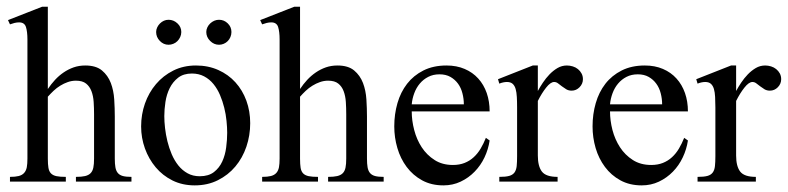

<svg xmlns="http://www.w3.org/2000/svg" viewBox="-20 -543 2356 574"><path d="M207 0V-14.2Q223.6 -14.2 234.1 -16.6Q244.6 -19 250.7 -25.1Q256.8 -31.2 259 -41.7Q261.2 -52.2 261.2 -68.8V-201.2Q261.2 -220.2 260 -238.3Q258.8 -256.3 253.4 -270.5Q248 -284.7 237.3 -293.2Q226.6 -301.8 207 -301.8Q194.3 -301.8 182.6 -297.6Q170.9 -293.5 160.2 -286.9Q149.4 -280.3 140.1 -271.5Q130.9 -262.7 123 -253.9V-68.8Q123 -51.8 124.8 -41.3Q126.5 -30.8 132.3 -24.7Q138.2 -18.6 148.7 -16.4Q159.2 -14.2 176.8 -14.2V0H9.8V-14.2Q25.9 -14.2 36.1 -16.8Q46.4 -19.5 52.2 -26.1Q58.1 -32.7 60.1 -43Q62 -53.2 62 -68.8V-424.8Q62 -448.2 57.6 -462.2Q53.2 -476.1 37.1 -476.1Q30.3 -476.1 23.4 -474.4Q16.6 -472.7 9.8 -470.2L3.9 -482.9L106 -522.9H123V-276.9Q132.8 -291.5 144.5 -304.2Q156.2 -316.9 170.2 -326.4Q184.1 -335.9 200.2 -341.6Q216.3 -347.2 234.9 -347.2Q267.1 -347.2 284.9 -332.3Q302.7 -317.4 311.3 -294.9Q319.8 -272.5 321.5 -245.6Q323.2 -218.8 323.2 -194.8V-68.8Q323.2 -53.2 325 -43Q326.7 -32.7 332 -26.1Q337.4 -19.5 347.2 -16.8Q356.9 -14.2 373 -14.2V0Z M728 -174.8Q728 -138.2 716.6 -104.5Q705.1 -70.8 683.6 -45.2Q662.1 -19.5 631.3 -4.2Q600.6 11.2 562 11.2Q525.4 11.2 495.8 -3.4Q466.3 -18.1 445.6 -42.7Q424.8 -67.4 413.3 -99.1Q401.9 -130.9 401.9 -165Q401.9 -200.7 413.3 -233.4Q424.8 -266.1 446.3 -291.5Q467.8 -316.9 498 -332Q528.3 -347.2 565.9 -347.2Q602.5 -347.2 632.6 -333.7Q662.6 -320.3 683.8 -296.9Q705.1 -273.4 716.6 -241.9Q728 -210.4 728 -174.8ZM659.2 -146Q659.2 -162.1 657.2 -181.6Q655.3 -201.2 650.4 -220.9Q645.5 -240.7 637.7 -259Q629.9 -277.3 618.2 -291.7Q606.4 -306.2 590.3 -314.7Q574.2 -323.2 553.7 -323.2Q528.8 -323.2 512.7 -310.8Q496.6 -298.3 487.3 -279.5Q478 -260.7 474.6 -238.3Q471.2 -215.8 471.2 -195.8Q471.2 -179.7 473.4 -160.2Q475.6 -140.6 480.5 -120.6Q485.4 -100.6 493.4 -81.8Q501.5 -63 513.2 -48.3Q524.9 -33.7 540.8 -24.9Q556.6 -16.1 577.1 -16.1Q603.5 -16.1 619.6 -28.6Q635.7 -41 644.5 -60.3Q653.3 -79.6 656.2 -102.5Q659.2 -125.5 659.2 -146ZM671.9 -447.3Q671.9 -439.5 668.9 -432.4Q666 -425.3 660.9 -420.2Q655.8 -415 648.9 -412.1Q642.1 -409.2 634.8 -409.2Q619.6 -409.2 608.2 -420.7Q596.7 -432.1 596.7 -447.3Q596.7 -454.6 599.9 -461.2Q603 -467.8 608.4 -472.9Q613.8 -478 620.6 -481Q627.4 -483.9 634.8 -483.9Q649.9 -483.9 660.9 -473.1Q671.9 -462.4 671.9 -447.3ZM522 -447.3Q522 -439.5 518.8 -432.4Q515.6 -425.3 510.5 -420.2Q505.4 -415 498.3 -412.1Q491.2 -409.2 483.9 -409.2Q468.8 -409.2 457.8 -420.7Q446.8 -432.1 446.8 -447.3Q446.8 -454.6 450 -461.2Q453.1 -467.8 458.3 -472.9Q463.4 -478 470 -481Q476.6 -483.9 483.9 -483.9Q499 -483.9 510.5 -473.1Q522 -462.4 522 -447.3Z M960.9 0V-14.2Q977.5 -14.2 988 -16.6Q998.5 -19 1004.6 -25.1Q1010.7 -31.2 1012.9 -41.7Q1015.1 -52.2 1015.1 -68.8V-201.2Q1015.1 -220.2 1013.9 -238.3Q1012.7 -256.3 1007.3 -270.5Q1002 -284.7 991.2 -293.2Q980.5 -301.8 960.9 -301.8Q948.2 -301.8 936.5 -297.6Q924.8 -293.5 914.1 -286.9Q903.3 -280.3 894 -271.5Q884.8 -262.7 877 -253.9V-68.8Q877 -51.8 878.7 -41.3Q880.4 -30.8 886.2 -24.7Q892.1 -18.6 902.6 -16.4Q913.1 -14.2 930.7 -14.2V0H763.7V-14.2Q779.8 -14.2 790 -16.8Q800.3 -19.5 806.2 -26.1Q812 -32.7 814 -43Q815.9 -53.2 815.9 -68.8V-424.8Q815.9 -448.2 811.5 -462.2Q807.1 -476.1 791 -476.1Q784.2 -476.1 777.3 -474.4Q770.5 -472.7 763.7 -470.2L757.8 -482.9L859.9 -522.9H877V-276.9Q886.7 -291.5 898.4 -304.2Q910.2 -316.9 924.1 -326.4Q938 -335.9 954.1 -341.6Q970.2 -347.2 988.8 -347.2Q1021 -347.2 1038.8 -332.3Q1056.6 -317.4 1065.2 -294.9Q1073.7 -272.5 1075.4 -245.6Q1077.1 -218.8 1077.1 -194.8V-68.8Q1077.1 -53.2 1078.9 -43Q1080.6 -32.7 1085.9 -26.1Q1091.3 -19.5 1101.1 -16.8Q1110.8 -14.2 1127 -14.2V0Z M1443.8 -123Q1439.9 -96.7 1428.5 -72.5Q1417 -48.3 1398.9 -29.8Q1380.9 -11.2 1357.2 0Q1333.5 11.2 1305.7 11.2Q1269.5 11.2 1241.9 -3.9Q1214.4 -19 1195.8 -43.9Q1177.2 -68.8 1168 -100.3Q1158.7 -131.8 1158.7 -165Q1158.7 -201.7 1168.2 -234.6Q1177.7 -267.6 1197 -292.5Q1216.3 -317.4 1245.8 -332.3Q1275.4 -347.2 1314.9 -347.2Q1345.2 -347.2 1369.1 -336.9Q1393.1 -326.7 1409.7 -308.3Q1426.3 -290 1435.1 -264.9Q1443.8 -239.7 1443.8 -210H1210.9Q1210.9 -182.6 1218.3 -154.3Q1225.6 -126 1240.7 -102.8Q1255.9 -79.6 1279.1 -64.7Q1302.2 -49.8 1334 -49.8Q1353.5 -49.8 1368.9 -55.9Q1384.3 -62 1396.2 -73Q1408.2 -84 1417 -98.9Q1425.8 -113.8 1432.6 -130.9ZM1366.7 -231Q1366.7 -247.6 1362.5 -263.9Q1358.4 -280.3 1349.4 -292.7Q1340.3 -305.2 1326.7 -313Q1313 -320.8 1293.9 -320.8Q1274.9 -320.8 1260.3 -313.2Q1245.6 -305.7 1235.1 -293.2Q1224.6 -280.8 1218.5 -264.4Q1212.4 -248 1210.9 -231Z M1722.7 -306.2Q1722.7 -292.5 1712.6 -282.2Q1702.6 -272 1689 -272Q1679.7 -272 1672.9 -276.1Q1666 -280.3 1659.9 -284.9Q1653.8 -289.6 1648.4 -293.7Q1643.1 -297.9 1636.7 -297.9Q1626 -297.9 1612.8 -281.2Q1599.6 -264.6 1587.9 -241.2V-78.1Q1587.9 -45.9 1600.1 -30Q1612.3 -14.2 1647 -14.2V0H1472.7V-14.2Q1491.7 -14.2 1502.2 -17.1Q1512.7 -20 1518.1 -27.3Q1523.4 -34.7 1524.7 -46.6Q1525.9 -58.6 1525.9 -76.2V-221.7Q1525.9 -239.3 1525.1 -253.2Q1524.4 -267.1 1521.5 -277.1Q1518.6 -287.1 1512.5 -292.5Q1506.3 -297.9 1495.6 -297.9Q1484.9 -297.9 1472.7 -293L1468.8 -306.2L1572.8 -347.2H1587.9V-271Q1594.2 -282.7 1603 -295.9Q1611.8 -309.1 1622.8 -320.6Q1633.8 -332 1646.7 -339.6Q1659.7 -347.2 1674.8 -347.2Q1683.6 -347.2 1692.4 -344.5Q1701.2 -341.8 1707.8 -336.4Q1714.4 -331.1 1718.5 -323.5Q1722.7 -315.9 1722.7 -306.2Z M2036.6 -123Q2032.7 -96.7 2021.2 -72.5Q2009.8 -48.3 1991.7 -29.8Q1973.6 -11.2 1950 0Q1926.3 11.2 1898.4 11.2Q1862.3 11.2 1834.7 -3.9Q1807.1 -19 1788.6 -43.9Q1770 -68.8 1760.7 -100.3Q1751.5 -131.8 1751.5 -165Q1751.5 -201.7 1761 -234.6Q1770.5 -267.6 1789.8 -292.5Q1809.1 -317.4 1838.6 -332.3Q1868.2 -347.2 1907.7 -347.2Q1938 -347.2 1961.9 -336.9Q1985.8 -326.7 2002.4 -308.3Q2019 -290 2027.8 -264.9Q2036.6 -239.7 2036.6 -210H1803.7Q1803.7 -182.6 1811 -154.3Q1818.4 -126 1833.5 -102.8Q1848.6 -79.6 1871.8 -64.7Q1895 -49.8 1926.8 -49.8Q1946.3 -49.8 1961.7 -55.9Q1977.1 -62 1989 -73Q2001 -84 2009.8 -98.9Q2018.6 -113.8 2025.4 -130.9ZM1959.5 -231Q1959.5 -247.6 1955.3 -263.9Q1951.2 -280.3 1942.1 -292.7Q1933.1 -305.2 1919.4 -313Q1905.8 -320.8 1886.7 -320.8Q1867.7 -320.8 1853 -313.2Q1838.4 -305.7 1827.9 -293.2Q1817.4 -280.8 1811.3 -264.4Q1805.2 -248 1803.7 -231Z M2315.4 -306.2Q2315.4 -292.5 2305.4 -282.2Q2295.4 -272 2281.7 -272Q2272.5 -272 2265.6 -276.1Q2258.8 -280.3 2252.7 -284.9Q2246.6 -289.6 2241.2 -293.7Q2235.8 -297.9 2229.5 -297.9Q2218.8 -297.9 2205.6 -281.2Q2192.4 -264.6 2180.7 -241.2V-78.1Q2180.7 -45.9 2192.9 -30Q2205.1 -14.2 2239.7 -14.2V0H2065.4V-14.2Q2084.5 -14.2 2095 -17.1Q2105.5 -20 2110.8 -27.3Q2116.2 -34.7 2117.4 -46.6Q2118.7 -58.6 2118.7 -76.2V-221.7Q2118.7 -239.3 2117.9 -253.2Q2117.2 -267.1 2114.3 -277.1Q2111.3 -287.1 2105.2 -292.5Q2099.1 -297.9 2088.4 -297.9Q2077.6 -297.9 2065.4 -293L2061.5 -306.2L2165.5 -347.2H2180.7V-271Q2187 -282.7 2195.8 -295.9Q2204.6 -309.1 2215.6 -320.6Q2226.6 -332 2239.5 -339.6Q2252.4 -347.2 2267.6 -347.2Q2276.4 -347.2 2285.2 -344.5Q2293.9 -341.8 2300.5 -336.4Q2307.1 -331.1 2311.3 -323.5Q2315.4 -315.9 2315.4 -306.2Z"/></svg>

Font: Scheherazade Rohingya
Style: Regular
Weight: 400
Designer: SIL International
Foundry: SIL International
Version: Version 2.000 (build 440/429)